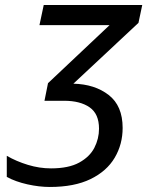

<svg xmlns="http://www.w3.org/2000/svg" viewBox="-20 -734 586 764"><path d="M178 10Q136 10 89 -0.5Q42 -11 7 -30V-114Q45 -92 91 -78Q137 -64 183 -64Q253 -64 295 -87Q337 -110 355.5 -146Q374 -182 374 -222Q374 -281 336.5 -307Q299 -333 235 -333H157L171 -403L416 -634H137L154 -714H546L531 -643L272 -401Q357 -399 412.5 -356Q468 -313 468 -225Q468 -160 436.5 -106.5Q405 -53 340.5 -21.5Q276 10 178 10Z"/></svg>

Font: Noto IKEA Latin
Style: Italic
Weight: 400
Italic angle: -12°
Designer: Monotype Design Team
Foundry: Monotype Imaging Inc.
Version: Version 1.0